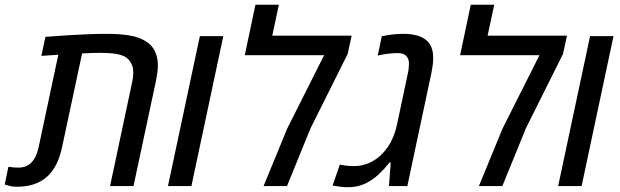

<svg xmlns="http://www.w3.org/2000/svg" viewBox="-54 -783 2608 808"><path d="M16.1 2.9Q3.9 2.9 -8.3 0.5Q-20.5 -2 -34.2 -6.8L-18.6 -81.1Q2.9 -77.6 23.9 -77.6Q43.5 -77.6 59.6 -85.4Q75.7 -93.3 86.4 -108.9Q94.2 -119.6 99.6 -133.5Q105 -147.5 108.9 -165L191.4 -552.7Q173.8 -551.8 156 -550.3Q138.2 -548.8 120.1 -547.9L137.2 -627.9Q188.5 -631.8 234.4 -634.8Q280.3 -637.7 321 -639.2Q361.8 -640.6 397.9 -640.6Q450.2 -640.6 492.4 -633.5Q534.7 -626.5 564.5 -606Q588.9 -589.4 599.6 -563.5Q610.4 -537.6 610.4 -508.8Q610.4 -493.2 608.2 -477.1Q606 -460.9 602.5 -443.4L507.8 0H409.2L502.9 -440.9Q506.8 -460 506.8 -477.5Q506.8 -494.6 502.4 -507.1Q498 -519.5 489.7 -529.3Q479.5 -542.5 460.7 -549.3Q441.9 -556.2 419.4 -558.3Q397 -560.5 374 -560.5Q356 -560.5 335 -560.1Q314 -559.6 291.5 -558.1L207.5 -165Q198.7 -122.6 182.6 -90.8Q166.5 -59.1 142.8 -38.3Q119.1 -17.6 87.6 -7.3Q56.2 2.9 16.1 2.9Z M652.8 0 787.1 -630.9H885.7L751.5 0Z M1055.2 0 1154.8 -242.2 1310.1 -550.8H976.1L1021 -763.2H1119.6L1091.8 -632.8H1425.8L1409.2 -556.2L1252.9 -243.2L1153.8 0Z M1409.7 4.9Q1395 4.9 1379.2 2.9Q1363.3 1 1345.7 -2L1376 -90.3Q1390.1 -87.4 1404.8 -85.7Q1419.4 -84 1435.5 -84Q1477.1 -84 1513.9 -104.5Q1550.8 -125 1577.6 -163.8Q1604.5 -202.6 1616.2 -256.3L1662.1 -473.1Q1665 -485.8 1666 -496.6Q1667 -507.3 1667 -516.6Q1667 -536.1 1655.3 -547.9Q1643.6 -559.6 1619.1 -559.6Q1601.1 -559.6 1580.6 -557.1Q1560.1 -554.7 1535.6 -549.3L1552.7 -630.4Q1576.7 -635.7 1599.4 -638.2Q1622.1 -640.6 1643.1 -640.6Q1682.6 -640.6 1710.9 -630.4Q1739.3 -620.1 1754.2 -598.1Q1769 -576.2 1769 -539.6Q1769 -525.4 1767.1 -509.5Q1765.1 -493.7 1761.7 -476.6L1660.2 0H1583L1590.3 -98.6H1585Q1564 -72.3 1538.8 -48.6Q1513.7 -24.9 1481.9 -10Q1450.2 4.9 1409.7 4.9Z M1961.4 0 2061 -242.2 2216.3 -550.8H1882.3L1927.2 -763.2H2025.9L1998 -632.8H2332L2315.4 -556.2L2159.2 -243.2L2060.1 0Z M2294.9 0 2429.2 -630.9H2527.8L2393.6 0Z"/></svg>

Font: Open Sans Medium
Style: Italic
Weight: 500
Italic angle: -12°
Designer: Monotype Design Team
Foundry: Monotype Imaging Inc.
Version: Version 3.000